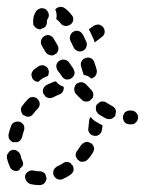

<svg xmlns="http://www.w3.org/2000/svg" viewBox="-29 -511 420 556"><path d="M86 25H84Q71 25 59 22Q55 21 52 18Q49 16 47 12Q45 9 44 5Q43 1 44 -3Q46 -11 54 -15Q61 -19 69 -17Q76 -15 84 -15H85Q89 -15 93 -14Q97 -12 100 -10Q101 -9 101 -8Q102 -7 103 -5Q104 0 106 5Q105 13 100 19Q94 25 86 25ZM180 -10Q183 -14 184 -17Q184 -21 184 -24Q183 -28 182 -31Q178 -34 176 -38Q171 -42 164 -42Q158 -42 153 -38Q145 -33 136 -29Q133 -27 130 -24Q127 -21 126 -17Q125 -14 125 -10Q125 -6 127 -2Q131 5 138 8Q146 11 154 7Q165 2 175 -5Q178 -7 180 -10ZM11 -17Q3 -20 0 -27Q-6 -40 -9 -53Q-9 -57 -9 -61Q-8 -65 -5 -68Q-3 -72 0 -74Q4 -76 8 -77Q16 -78 22 -73Q29 -68 31 -60Q32 -52 36 -45Q37 -41 38 -38Q38 -34 37 -31Q33 -27 29 -23Q28 -20 26 -18Q26 -18 26 -18Q26 -18 26 -18Q19 -14 11 -17ZM243 -77Q244 -81 243 -84Q242 -88 240 -91Q238 -94 235 -96Q230 -98 226 -100Q220 -101 215 -98Q210 -96 206 -91Q201 -83 195 -75Q192 -72 191 -68Q190 -65 190 -61Q191 -57 193 -53Q194 -50 198 -47Q201 -45 204 -43Q208 -42 212 -43Q216 -43 220 -45Q223 -47 226 -50Q234 -59 240 -69Q242 -73 243 -77ZM-4 -115Q-5 -119 -4 -123Q-1 -135 3 -146Q4 -150 7 -153Q10 -156 13 -157Q17 -159 21 -159Q25 -159 29 -158Q36 -155 40 -148Q43 -140 40 -132Q37 -123 35 -114Q33 -108 29 -104Q25 -100 19 -99Q14 -100 9 -99Q6 -100 3 -103Q0 -105 -2 -108Q-4 -111 -4 -115ZM268 -148Q267 -141 266 -134Q265 -126 258 -121Q251 -116 243 -118Q235 -119 230 -126Q225 -133 227 -141Q228 -150 229 -160Q229 -163 230 -166Q231 -170 234 -172Q238 -166 245 -161Q256 -154 268 -148ZM359 -152Q362 -154 365 -157Q368 -160 369 -163Q371 -167 371 -171Q371 -179 365 -185Q359 -191 351 -191Q349 -191 347 -191Q343 -191 340 -190Q336 -188 333 -186Q330 -183 329 -179Q327 -176 327 -172Q327 -163 332 -157Q338 -151 346 -151Q349 -151 351 -151Q355 -151 359 -152ZM286 -166Q282 -166 278 -168Q268 -173 257 -180Q254 -182 252 -186Q249 -189 249 -193Q248 -197 249 -201Q249 -205 251 -208Q254 -211 257 -213Q260 -216 264 -217Q268 -217 272 -217Q276 -216 279 -214Q288 -208 296 -204Q301 -201 304 -197Q307 -192 307 -187Q305 -181 305 -176Q303 -173 300 -171Q297 -168 294 -167Q290 -166 286 -166ZM32 -198Q33 -202 36 -205Q43 -215 52 -224Q57 -230 66 -230Q74 -230 80 -224Q86 -218 86 -210Q86 -202 80 -196Q73 -189 67 -181Q64 -176 58 -174Q52 -172 46 -174Q42 -177 38 -178Q35 -181 34 -184Q32 -187 32 -191Q31 -195 32 -198ZM191 -239Q188 -242 187 -246Q186 -250 186 -254Q186 -258 188 -261Q189 -265 192 -268Q199 -273 207 -273Q215 -272 221 -266Q228 -258 235 -251Q240 -246 241 -240Q242 -233 239 -227Q235 -224 233 -221Q227 -216 219 -217Q212 -217 207 -223Q199 -230 191 -239ZM112 -268Q109 -266 106 -265Q102 -263 100 -260Q97 -257 96 -253Q95 -250 95 -246Q95 -242 97 -239Q100 -236 103 -231Q107 -228 113 -227Q119 -226 124 -229Q127 -230 129 -231Q136 -235 142 -237Q149 -239 153 -246Q157 -253 155 -260Q149 -262 144 -265Q138 -269 133 -275Q132 -275 131 -275Q130 -275 129 -275Q121 -272 112 -268ZM111 -295Q112 -297 112 -299Q113 -303 112 -307Q111 -310 109 -314Q104 -320 96 -322Q88 -323 81 -318L70 -310Q67 -308 65 -304Q63 -301 62 -297Q62 -293 63 -289Q64 -285 66 -282Q69 -278 73 -276Q78 -274 82 -274Q83 -274 83 -275Q89 -281 96 -285Q99 -286 102 -288Q106 -290 110 -291Q111 -293 111 -295ZM138 -307Q135 -311 135 -314Q134 -318 134 -322Q135 -326 137 -329Q139 -333 143 -335Q150 -340 158 -338Q166 -337 171 -330Q177 -321 183 -313Q185 -309 186 -306Q187 -302 187 -298Q186 -295 185 -293Q184 -290 182 -288Q180 -286 177 -284Q177 -284 176 -283Q169 -280 162 -281Q155 -283 151 -289Q144 -298 138 -307ZM206 -318Q204 -325 206 -331Q209 -338 214 -341Q217 -342 220 -343Q221 -344 222 -344Q229 -345 235 -342Q242 -338 244 -331Q248 -320 251 -309Q252 -305 251 -301Q251 -297 249 -294Q247 -290 244 -288Q240 -285 237 -284Q236 -284 236 -284Q235 -284 235 -284Q230 -288 225 -291Q219 -293 214 -294Q213 -295 213 -296Q212 -297 212 -298Q209 -308 206 -318ZM134 -356Q139 -361 140 -368Q141 -375 137 -381L126 -400Q124 -403 121 -405Q118 -408 114 -409Q110 -410 106 -409Q102 -408 99 -406Q92 -402 90 -394Q88 -386 92 -379L103 -360Q107 -354 114 -352Q121 -349 128 -352Q129 -353 130 -354Q132 -355 134 -356ZM206 -417Q203 -420 199 -421Q196 -422 193 -422Q190 -422 187 -421Q184 -419 180 -417Q175 -412 174 -406Q172 -399 175 -393Q180 -383 184 -374Q186 -370 189 -367Q192 -365 196 -363Q199 -362 203 -362Q207 -362 211 -364Q218 -367 221 -375Q224 -383 221 -390Q216 -400 211 -411Q209 -414 206 -417ZM249 -439Q253 -440 257 -440Q261 -439 264 -437Q268 -435 270 -432Q275 -425 274 -417Q273 -409 266 -404L245 -388Q244 -394 241 -400Q236 -410 231 -421Q230 -423 228 -426L242 -436Q245 -438 249 -439ZM105 -438Q107 -442 107 -447Q106 -452 109 -456Q111 -459 112 -463Q113 -467 112 -471Q111 -475 109 -478Q107 -481 104 -484Q97 -488 89 -487Q81 -485 76 -479Q66 -465 67 -446Q67 -442 68 -438Q70 -435 73 -432Q76 -429 79 -428Q83 -426 87 -426Q87 -426 88 -426Q88 -426 88 -426Q93 -429 99 -431Q103 -433 105 -438ZM178 -468Q184 -462 183 -453Q182 -445 175 -440Q172 -438 168 -437Q164 -435 160 -436Q156 -436 153 -438Q149 -440 147 -443Q142 -450 135 -455Q135 -455 134 -456Q134 -456 133 -456Q134 -457 134 -457Q136 -466 134 -475Q133 -479 131 -484Q137 -490 145 -491Q152 -492 159 -487Q170 -479 178 -468Z"/></svg>

Font: FRB American Cursive Dashed
Style: Bold Italic
Weight: 700
Italic angle: -25°
Version: Version 2.0;Modular Font Editor K font №1